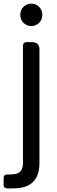

<svg xmlns="http://www.w3.org/2000/svg" viewBox="-47 -781 315 1061"><path d="M65 -699C65 -664 92 -637 126 -637C160 -637 187 -664 187 -699C187 -734 160 -761 126 -761C92 -761 65 -734 65 -699ZM131 -548H100C87 -548 80 -541 80 -528V117C80 165 61 183 11 183H-7C-20 183 -27 190 -27 203V240C-27 253 -20 260 -7 260H26C119 260 171 218 171 119V-508C171 -534 157 -548 131 -548Z"/></svg>

Font: Arvore Sans
Style: Regular
Weight: 400
Designer: Jonny Pinhorn (Latin) Dan Schunck (customization for Arvore)
Version: Version 1.000;Glyphs 3.3 (3305)